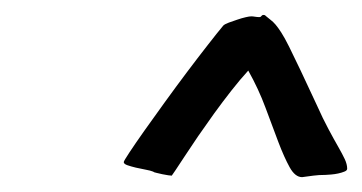

<svg xmlns="http://www.w3.org/2000/svg" viewBox="-20 -722 483 256"><path d="M277.8 -688Q279.8 -689.9 285.2 -691.9Q290.5 -693.8 296.4 -695.8Q302.2 -697.8 307.4 -699Q312.5 -700.2 314.9 -700.2Q317.4 -700.2 320.1 -699.7Q322.8 -699.2 326.2 -699.2Q327.6 -699.2 328.6 -700.7Q329.6 -702.1 331.1 -702.1Q332 -702.1 332.8 -701.9Q333.5 -701.7 335 -700.2Q338.4 -697.3 341.3 -695.1Q344.2 -692.9 347.4 -689.2Q350.6 -685.5 355 -678.7Q359.4 -671.9 365.5 -659.7Q371.6 -647.5 380.4 -628.9Q389.2 -610.4 401.9 -583Q410.6 -563.5 418 -549.8Q425.3 -536.1 430.9 -526.4Q436.5 -516.6 439.7 -509.8Q442.9 -502.9 442.9 -497.1Q442.9 -494.6 439.2 -493.2Q435.5 -491.7 430.9 -490.7Q426.3 -489.7 421.4 -489.3Q416.5 -488.8 414.1 -488.8Q404.8 -488.8 397.7 -487.8Q390.6 -486.8 382.8 -485.8Q373.5 -485.8 366.2 -499Q358.9 -512.2 351.1 -532.7Q343.3 -553.2 334 -578.4Q324.7 -603.5 311 -627.9Q300.3 -616.2 288.6 -601.3Q276.9 -586.4 265.6 -570.8Q254.4 -555.2 244.1 -540.3Q233.9 -525.4 226.3 -513.7Q218.8 -502 213.9 -494.9Q209 -487.8 209 -487.8Q208 -487.8 204.3 -488.3Q200.7 -488.8 196.5 -489.7Q192.4 -490.7 188.7 -491.5Q185.1 -492.2 184.1 -493.2Q180.7 -494.6 174.1 -495.8Q167.5 -497.1 161.1 -498.5Q154.8 -500 149.9 -501.7Q145 -503.4 145 -505.9Q145 -507.3 152.6 -518.8Q160.2 -530.3 172.4 -547.6Q184.6 -564.9 199.5 -585.4Q214.4 -606 229.2 -625.7Q244.1 -645.5 257.1 -662.1Q270 -678.7 277.8 -688Z"/></svg>

Font: Oregano
Style: Italic
Weight: 400
Italic angle: -12°
Designer: Astigmatic (AOETI)
Foundry: Astigmatic (AOETI)
Version: Version 1.000